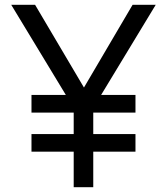

<svg xmlns="http://www.w3.org/2000/svg" viewBox="-20 -785 700 805"><path d="M289 -149H112V-223H289V-313H112V-387H256L27 -765H127L332 -418L536 -765H633L404 -387H548V-313H371V-223H548V-149H371V0H289Z"/></svg>

Font: Application
Style: Regular
Weight: 400
Designer: Wei Huang
Foundry: Wei Huang
Version: Version 0.012